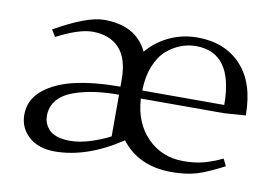

<svg xmlns="http://www.w3.org/2000/svg" viewBox="-57 -546 924 643"><g transform="rotate(10 405.0 -224.5)"><path d="M41 -97.2Q41 -147.5 81.5 -181.4Q122.1 -215.3 188 -230.2Q253.9 -245.1 341.8 -245.1V-270Q341.8 -340.3 309.6 -375.2Q277.3 -410.2 217.8 -410.2Q173.3 -410.2 97.2 -371.1L83 -394Q191.9 -456.1 250 -456.1Q358.9 -456.1 397.9 -374Q429.2 -411.1 473.4 -431.6Q517.6 -452.1 567.9 -452.1Q661.6 -452.1 716.8 -392.8Q772 -333.5 772 -223.1L699.2 -217.8H416Q420.9 -135.3 470 -85.7Q519 -36.1 591.8 -36.1Q629.9 -36.1 659.9 -43.9Q689.9 -51.8 724.1 -67.9L735.8 -43.9Q679.7 -14.6 644.3 -3.9Q608.9 6.8 559.1 6.8Q447.3 6.8 388.2 -70.8Q271.5 6.8 162.1 6.8Q106.9 6.8 74 -22.7Q41 -52.2 41 -97.2ZM116.2 -106.9Q116.2 -94.7 120.1 -83.5Q124 -72.3 133.3 -61.3Q142.6 -50.3 161.4 -43.7Q180.2 -37.1 206.1 -37.1Q239.7 -37.1 277.8 -49.6Q315.9 -62 341.8 -76.2V-217.8Q298.3 -217.8 261 -212.6Q223.6 -207.5 189.5 -195.6Q155.3 -183.6 135.7 -160.9Q116.2 -138.2 116.2 -106.9ZM416 -245.1H694.8Q694.8 -422.9 567.9 -422.9Q541.5 -422.9 516.4 -413.3Q491.2 -403.8 468.5 -384Q445.8 -364.3 431.4 -328.4Q417 -292.5 416 -245.1Z"/></g></svg>

Font: Dehuti Alt
Style: Book
Weight: 400
Version: Version 1.2